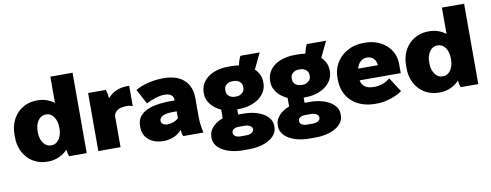

<svg xmlns="http://www.w3.org/2000/svg" viewBox="-73 -1100 4331 1694"><g transform="rotate(-10 2093.0 -252.5)"><path d="M271 14H279C349 14 410 -14 454 -61C457 -40 462 -15 468 0H626V-720H427V-484C387 -516 336 -534 279 -534H271C130 -534 27 -424 27 -274V-246C27 -96 130 14 271 14ZM324 -122C274 -122 233 -178 233 -253V-267C233 -342 274 -398 324 -398H336C387 -398 427 -342 427 -267V-253C427 -178 386 -122 336 -122Z M730 0H929V-272C929 -315 968 -348 1047 -348C1064 -348 1085 -343 1098 -338V-520H1081C1005 -520 944 -491 904 -442C903 -462 896 -499 889 -520H730Z M1312 13C1391 13 1447 -21 1477 -58C1480 -35 1484 -17 1490 0H1672C1661 -51 1654 -91 1654 -141V-312C1654 -453 1562 -533 1413 -533H1400C1310 -533 1216 -509 1155 -472L1226 -340C1286 -370 1341 -388 1390 -388H1395C1449 -388 1471 -360 1471 -325V-323H1437C1233 -323 1131 -265 1131 -154V-140C1131 -48 1206 13 1312 13ZM1374 -126C1340 -126 1317 -143 1317 -164V-169C1317 -203 1358 -225 1433 -225H1472V-164C1445 -138 1405 -126 1374 -126Z M1735 -336C1735 -265 1788 -204 1861 -172V-95C1788 -68 1734 -14 1734 45V62C1734 152 1844 215 1989 215H2042C2188 215 2297 152 2297 62V49C2297 -40 2190 -103 2050 -103H2001V-150H2017C2161 -150 2269 -231 2269 -338V-346C2269 -396 2249 -436 2215 -468L2283 -610H2111C2103 -598 2093 -574 2083 -529C2063 -532 2041 -534 2019 -534H1988C1843 -534 1735 -462 1735 -344ZM1927 -340C1927 -377 1964 -401 1998 -401H2016C2050 -401 2087 -377 2087 -340V-324C2087 -291 2050 -263 2016 -263H1998C1964 -263 1927 -287 1927 -324ZM1925 44C1925 21 1950 4 1987 4H2040C2079 4 2107 22 2107 44V50C2107 72 2079 90 2040 90H1987C1951 90 1925 73 1925 50Z M2330 -336C2330 -265 2383 -204 2456 -172V-95C2383 -68 2329 -14 2329 45V62C2329 152 2439 215 2584 215H2637C2783 215 2892 152 2892 62V49C2892 -40 2785 -103 2645 -103H2596V-150H2612C2756 -150 2864 -231 2864 -338V-346C2864 -396 2844 -436 2810 -468L2878 -610H2706C2698 -598 2688 -574 2678 -529C2658 -532 2636 -534 2614 -534H2583C2438 -534 2330 -462 2330 -344ZM2522 -340C2522 -377 2559 -401 2593 -401H2611C2645 -401 2682 -377 2682 -340V-324C2682 -291 2645 -263 2611 -263H2593C2559 -263 2522 -287 2522 -324ZM2520 44C2520 21 2545 4 2582 4H2635C2674 4 2702 22 2702 44V50C2702 72 2674 90 2635 90H2582C2546 90 2520 73 2520 50Z M3208 14H3230C3306 14 3402 -20 3452 -57L3369 -186C3336 -158 3285 -135 3230 -135H3219C3158 -135 3117 -163 3109 -213V-214H3477V-299C3477 -431 3364 -533 3214 -533H3199C3041 -533 2920 -422 2920 -272V-252C2920 -90 3038 14 3208 14ZM3114 -318C3127 -371 3163 -401 3205 -401H3209C3257 -401 3287 -365 3291 -318Z M3779 14H3787C3857 14 3918 -14 3962 -61C3965 -40 3970 -15 3976 0H4134V-720H3935V-484C3895 -516 3844 -534 3787 -534H3779C3638 -534 3535 -424 3535 -274V-246C3535 -96 3638 14 3779 14ZM3832 -122C3782 -122 3741 -178 3741 -253V-267C3741 -342 3782 -398 3832 -398H3844C3895 -398 3935 -342 3935 -267V-253C3935 -178 3894 -122 3844 -122Z"/></g></svg>

Font: Fixel Display Black
Style: Regular
Weight: 900
Designer: AlfaBravo + MacPaw
Foundry: Kyrylo Tkachov, Marchela Mozhyna, Serhii Makarenko, Maria Weinstein, Zakhar Kryvoshyya
Version: Version 1.211